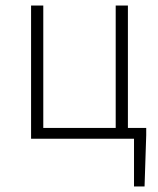

<svg xmlns="http://www.w3.org/2000/svg" viewBox="-20 -500 571 692"><path d="M92 0V-480H136V-39H397V-480H441V-39H507V-13L501 172H463V0Z"/></svg>

Font: hySource Sans Pro Light
Style: Regular
Weight: 300
Designer: Paul D. Hunt
Foundry: Adobe Systems Incorporated
Version: Version 2.021;PS 2.000;hotconv 1.0.86;makeotf.lib2.5.63406